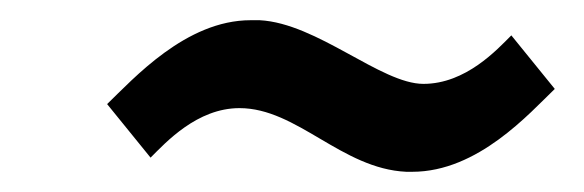

<svg xmlns="http://www.w3.org/2000/svg" viewBox="-20 -445 578 190"><path d="M399 -362C357 -362 294 -422 237 -425H228C164 -425 112 -367 86 -342L129 -289C144 -304 175 -338 217 -338C274 -338 318 -278 382 -275H388C453 -275 504 -333 529 -357L486 -410C472 -396 441 -362 399 -362Z"/></svg>

Font: Bluebird
Style: LiNrwObl
Weight: 300
Designer: Jasper
Foundry: Cannot Into Space Fonts
Version: Version 0.98